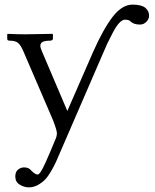

<svg xmlns="http://www.w3.org/2000/svg" viewBox="-20 -577 666 827"><path d="M418 -334 441.4 -387.7C447.6 -400.7 455.6 -416.7 465.6 -435.8C475.5 -454.8 484.9 -469 493.7 -478.3C502.4 -487.5 510.6 -492.2 518.1 -492.2C530.1 -492.2 538.1 -489.7 542 -484.9C551.1 -475.7 564.8 -471.2 583 -471.2C593.4 -471.2 602.5 -475.1 610.4 -482.9C618.2 -490.7 622.1 -499.7 622.1 -509.8C622.1 -523.4 616.5 -534.7 605.5 -543.7C594.4 -552.7 576.2 -557.1 550.8 -557.1C520.8 -557.1 492.4 -539.6 465.3 -504.6C438.3 -469.6 410.2 -419.1 380.9 -353L270 -99.1L160.2 -356.9C155.9 -366.4 153.8 -374 153.8 -379.9C153.8 -387.7 157.2 -393.3 164.1 -396.7C170.9 -400.1 181.8 -401.9 196.8 -401.9C199.4 -401.9 201.9 -402.7 204.3 -404.3C206.8 -405.9 208 -407.9 208 -410.2V-428.2L206.1 -431.2L86.9 -429.2C67.1 -429.2 42.5 -429.9 13.2 -431.2L11.2 -429.2V-409.2C11.2 -404.3 14.5 -401.9 21 -401.9C37.6 -401.9 49.9 -398.6 57.9 -392.1C65.8 -385.6 73.9 -372.6 82 -353L208 -60.1C219.4 -30.8 225.1 -11.7 225.1 -2.9C225.1 6.2 222.3 16.4 216.8 27.8L195.8 78.1C191.2 89.2 184.8 103.9 176.5 122.3C168.2 140.7 161.3 154.1 155.8 162.4C150.2 170.7 145.7 174.8 142.1 174.8C135.3 174.8 126.3 169.3 115.2 158.2C108.1 148.8 97.7 144 84 144C74.2 144 65.4 147.2 57.6 153.6C49.8 159.9 45.9 169.8 45.9 183.1C45.9 199.1 52.3 210.9 65.2 218.5C78 226.2 91 230 104 230C117.7 230 130.6 226.6 142.8 220C155 213.3 165.4 205.5 174.1 196.5C182.7 187.6 191.6 175.2 200.7 159.4C209.8 143.6 216.8 130.2 221.7 119.1L241.2 74.2Z"/></svg>

Font: Linux Biolinum G
Style: Bold
Weight: 700
Designer: Philipp H. Poll
Foundry: Philipp H. Poll
Version: Version 1.1.0